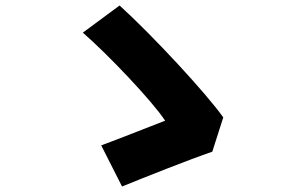

<svg xmlns="http://www.w3.org/2000/svg" viewBox="-20 -698 1040 700"><path d="M754 -145 794 -270C731 -359 537 -568 416 -678L282 -579C372 -501 535 -330 582 -258C524 -236 410 -190 349 -168L425 -18C503 -50 672 -117 754 -145Z"/></svg>

Font: Noto Sans CJK KR Black
Style: Regular
Weight: 900
Designer: Ryoko NISHIZUKA (kana & ideographs); Paul D. Hunt (Latin, Greek & Cyrillic); Wenlong ZHANG (bopomofo); Sandoll Communica
Foundry: Adobe Systems Incorporated
Version: Version 1.004;PS 1.004;hotconv 1.0.82;makeotf.lib2.5.63406